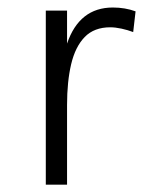

<svg xmlns="http://www.w3.org/2000/svg" viewBox="-20 -504 390 524"><path d="M163 0H105V-475H163V-385Q196.5 -483.5 288 -483.5Q321.5 -483.5 350 -473L343.5 -416.5Q329 -422 311.8 -425.8Q294.5 -429.5 281 -429.5Q237 -429.5 211.2 -403Q185.5 -376.5 174.2 -328.8Q163 -281 163 -217.5Z"/></svg>

Font: Betina Sans Light
Style: Regular
Weight: 300
Designer: Jonathan Pinhorn (font) & Cristiano Sobral (main changes)
Version: Version 2.001;October 6, 2020;FontCreator 13.0.0.2681 64-bit